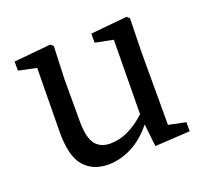

<svg xmlns="http://www.w3.org/2000/svg" viewBox="-93 -591 768 715"><g transform="rotate(-20 291.5 -234.0)"><path d="M223 13Q162 13 127 -27.5Q92 -68 93 -167L96 -416L25 -431V-467L172 -481L182 -471L177 -342V-176Q177 -111 197 -84.5Q217 -58 257 -58Q327 -58 397 -123L400 -417L329 -431V-467L474 -481L484 -471L481 -342V-50L549 -36V0L410 8L400 -81Q360 -32 314.5 -9.5Q269 13 223 13Z"/></g></svg>

Font: Source Serif 4
Style: Regular
Weight: 400
Designer: Frank Grießhammer
Foundry: Adobe
Version: Version 4.005;hotconv 1.1.0;makeotfexe 2.6.0